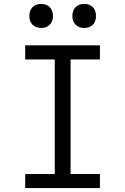

<svg xmlns="http://www.w3.org/2000/svg" viewBox="-20 -962 640 982"><path d="M411 -819C448 -819 471 -843 471 -880C471 -918 448 -942 411 -942C374 -942 350 -918 350 -880C350 -843 374 -819 411 -819ZM191 -819C227 -819 251 -843 251 -880C251 -918 227 -942 191 -942C154 -942 130 -918 130 -880C130 -843 154 -819 191 -819ZM109 0H491V-72H341V-658H491V-730H109V-658H260V-72H109Z"/></svg>

Font: JetBrains Mono Light
Style: Regular
Weight: 336
Monospace: yes
Designer: Philipp Nurullin, Konstantin Bulenkov
Foundry: JetBrains
Version: Version 2.305